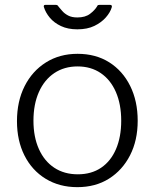

<svg xmlns="http://www.w3.org/2000/svg" viewBox="-20 -762 638 792"><path d="M299 10Q225 10 168.5 -24.5Q112 -59 81 -120.5Q50 -182 50 -262Q50 -344 81.5 -406.5Q113 -469 169.5 -504.5Q226 -540 300 -540Q375 -540 430.5 -505Q486 -470 517 -407.5Q548 -345 548 -264Q548 -183 516.5 -121.5Q485 -60 429.5 -25Q374 10 299 10ZM301 -43Q357 -43 397 -70Q437 -97 458.5 -147Q480 -197 480 -264Q480 -332 458 -382.5Q436 -433 395.5 -460.5Q355 -488 300 -488Q245 -488 204 -460.5Q163 -433 140.5 -382.5Q118 -332 118 -264Q118 -197 140.5 -147Q163 -97 204 -70Q245 -43 301 -43ZM433 -742Q444 -742 441 -732Q435 -711 416.5 -690Q398 -669 369 -655Q340 -641 299 -641Q260 -641 231.5 -654.5Q203 -668 185.5 -689Q168 -710 161 -733Q160 -735 161 -738.5Q162 -742 167 -742H208Q214 -742 216.5 -740.5Q219 -739 222 -734Q228 -727 237 -716.5Q246 -706 261 -698Q276 -690 299 -690Q332 -690 351.5 -705Q371 -720 380 -735Q382 -740 384.5 -741Q387 -742 391 -742Z"/></svg>

Font: Libre Franklin Thin Light
Style: Regular
Weight: 300
Version: Version 3.000